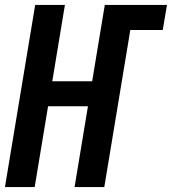

<svg xmlns="http://www.w3.org/2000/svg" viewBox="-27 -755 694 775"><path d="M-7 0 115 -735H235L184 -427H345L396 -735H647L630 -634H499L394 0H274L328 -326H167L113 0Z"/></svg>

Font: Iosevka Curly Extended Oblique
Style: Bold
Weight: 700
Width: 7
Italic angle: -9°
Monospace: yes
Designer: Belleve Invis
Foundry: Belleve Invis
Version: Version 11.1.0; ttfautohint (v1.8.3)